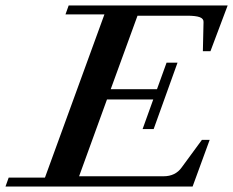

<svg xmlns="http://www.w3.org/2000/svg" viewBox="-66 -683 853 703"><path d="M-45.9 0 -34.2 -32.7H98.6L316.4 -630.4H173.8L185.5 -663.1H767.6L704.6 -495.6H676.8L679.2 -602.5Q679.7 -614.7 665.3 -620.1Q650.9 -625.5 618.2 -625.5H437.5L339.4 -356.4H508.8L543.9 -453.6H584L496.6 -210.4H456.1L495.1 -318.8H325.7L223.6 -37.6H532.7Q576.2 -37.6 599.1 -69.8L673.3 -170.9H701.7L639.2 0Z"/></svg>

Font: Elstob 10pt SemiBold
Style: Italic
Weight: 600
Italic angle: -20°
Designer: Peter S. Baker
Version: Version 1.015